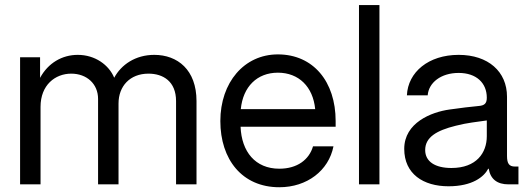

<svg xmlns="http://www.w3.org/2000/svg" viewBox="-20 -748 2144 779"><path d="M61.5 0H144.5V-314.5C144.5 -403.3 204.1 -449.2 269 -449.2C331.5 -449.2 377.9 -408.2 377.9 -346.7V0H460.9V-328.1C460.9 -397.9 506.8 -449.2 582.5 -449.2C641.6 -449.2 694.3 -418 694.3 -337.9V0H777.3V-337.9C777.3 -464.8 700.2 -525.4 606 -525.4C529.3 -525.4 471.7 -485.4 443.4 -432.6C421.9 -484.4 366.2 -525.4 295.4 -525.4C232.4 -525.4 175.3 -492.7 142.6 -432.1V-515.6H61.5Z M1113.3 11.7C1225.6 11.7 1313.5 -55.7 1333 -154.3H1250C1234.4 -100.6 1186.5 -63.5 1113.3 -63.5C1015.6 -63.5 960 -132.8 956.1 -233.9H1341.8V-256.8C1341.8 -417 1251 -527.3 1107.4 -527.3C970.7 -527.3 874 -413.6 874 -256.8C874 -101.6 961.9 11.7 1113.3 11.7ZM957 -305.2C965.8 -396 1022.9 -453.1 1107.4 -453.1C1192.4 -453.1 1250 -396 1258.8 -305.2Z M1519.5 -727.5H1436.5V0H1519.5Z M1799.8 7.8C1897 7.8 1943.8 -30.8 1960.9 -63.5H1962.9C1969.7 -21 1997.6 0 2043 0H2083.5V-72.3H2069.3C2045.9 -72.3 2037.1 -84 2037.1 -115.2V-355.5C2037.1 -457.5 1960.9 -525.4 1840.8 -525.4C1718.8 -525.4 1635.3 -455.6 1630.9 -361.3H1715.3C1719.2 -412.6 1769 -452.1 1840.8 -452.1C1913.1 -452.1 1955.1 -411.1 1955.1 -351.6C1955.1 -328.1 1945.8 -319.8 1921.4 -317.9C1888.2 -314.9 1853 -310.5 1804.2 -303.7C1730 -293.5 1620.1 -250 1620.1 -144C1620.1 -42.5 1697.3 7.8 1799.8 7.8ZM1811.5 -66.4C1745.6 -66.4 1705.1 -92.3 1705.1 -139.2C1705.1 -190.9 1750.5 -218.3 1829.1 -237.8C1876 -250 1916 -253.4 1955.1 -259.3V-195.3C1955.1 -127.9 1913.1 -66.4 1811.5 -66.4Z"/></svg>

Font: Raveo Display Display
Style: Regular
Weight: 400
Designer: Jakub Foglar, Rasmus Andersson (Inter)
Foundry: Jakubfoglar.com
Version: Version 1.100;Glyphs 3.2.3 (3260)